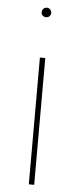

<svg xmlns="http://www.w3.org/2000/svg" viewBox="-53 -754 319 783"><g transform="rotate(5 106.5 -362.0)"><path d="M118 -519V0H96V-519ZM126 -704Q126 -696 120.5 -690.5Q115 -685 107 -685Q98 -685 92.5 -690.5Q87 -696 87 -704Q87 -712 92.5 -718Q98 -724 107 -724Q115 -724 120.5 -718Q126 -712 126 -704Z"/></g></svg>

Font: Fira Sans Extra Condensed Thin
Style: Regular
Weight: 250
Width: 1
Designer: Carrois Corporate & Edenspiekermann AG
Foundry: Carrois Corporate GbR & Edenspiekermann AG
Version: Version 4.203